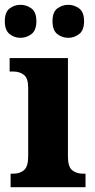

<svg xmlns="http://www.w3.org/2000/svg" viewBox="-31 -777 393 797"><path d="M13 0V-56H24Q52 -56 69 -71Q86 -86 86 -128V-413Q86 -452 68.5 -466Q51 -480 25 -480H9V-536H251V-127Q251 -85 268.5 -70.5Q286 -56 314 -56H324V0ZM253 -620Q227 -620 207 -635.5Q187 -651 187 -689Q187 -727 207 -742Q227 -757 253 -757Q277 -757 297.5 -742Q318 -727 318 -689Q318 -651 297.5 -635.5Q277 -620 253 -620ZM54 -620Q29 -620 9 -635.5Q-11 -651 -11 -689Q-11 -727 9 -742Q29 -757 54 -757Q79 -757 99.5 -742Q120 -727 120 -689Q120 -651 99.5 -635.5Q79 -620 54 -620Z"/></svg>

Font: Noto Serif Myanmar SemiCondensed ExtraBold
Style: Regular
Weight: 800
Width: 4
Designer: Ben Mitchell and the Monotype Design Team
Foundry: Monotype Imaging Inc.
Version: Version 2.106; ttfautohint (v1.8.4.7-5d5b)